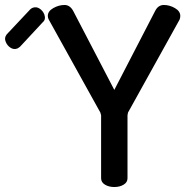

<svg xmlns="http://www.w3.org/2000/svg" viewBox="-179 -751 757 771"><path d="M227 -35V-288Q227 -290 224 -299L17 -672Q13 -679 13 -687Q13 -706 35 -718.5Q57 -731 80 -731Q102 -731 115 -707L280 -390L444 -707Q456 -731 479 -731Q502 -731 523.5 -718.5Q545 -706 545 -687Q545 -679 542 -672L335 -299Q333 -291 333 -288V-35Q333 -19 317.5 -9.5Q302 0 280 0Q258 0 242.5 -9.5Q227 -19 227 -35ZM-7 -662 -99 -563Q-107 -557 -110 -556Q-124 -551 -137 -559.5Q-150 -568 -156 -583Q-163 -599 -152 -613L-57 -714Q-51 -719 -47 -720Q-33 -725 -20 -716.5Q-7 -708 -1 -693Q6 -673 -7 -662Z"/></svg>

Font: AkaAcidDosis
Style: SemiBold
Weight: 600
Designer: Edgar Tolentino, Pablo Impallari, Igino Marini, Cyberella
Foundry: Edgar Tolentino, Pablo Impallari, Igino Marini, Cyberella
Version: Version 1.007